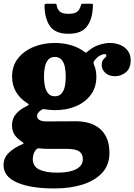

<svg xmlns="http://www.w3.org/2000/svg" viewBox="-36 -774 740 1057"><path d="M341.5 -588Q413 -588 443.2 -629Q473.5 -670 475.5 -741.5Q476 -749 474.8 -751.2Q473.5 -753.5 465.5 -753.5H421.5Q412.5 -753.5 411.2 -749.8Q410 -746 407.5 -739Q403 -722.5 389.5 -710.2Q376 -698 341.5 -698Q305 -698 291.8 -711.8Q278.5 -725.5 276 -745.5Q275 -753.5 267 -753.5H220.5Q209 -753.5 209 -744Q210 -671 239.5 -629.5Q269 -588 341.5 -588ZM206 -352.5Q206 -382 211.5 -406.8Q217 -431.5 230 -446Q243 -460.5 266 -460.5Q289 -460.5 302.2 -446Q315.5 -431.5 320.8 -406.8Q326 -382 326 -352.5Q326 -322.5 320.8 -298Q315.5 -273.5 302.2 -258.8Q289 -244 266 -244Q243 -244 230 -258.8Q217 -273.5 211.5 -298Q206 -322.5 206 -352.5ZM30.5 -352.5Q30.5 -304 52.8 -267.2Q75 -230.5 113 -207Q122 -201.5 122.2 -198.2Q122.5 -195 111.5 -190Q74 -172.5 52 -146.8Q30 -121 30 -84Q30 -53 45 -31.2Q60 -9.5 84.5 6Q93.5 11.5 94 14.2Q94.5 17 84 21.5Q42.5 38.5 13 66.8Q-16.5 95 -16.5 135Q-16.5 198.5 58.5 231Q133.5 263.5 262.5 263.5Q350 263.5 418.5 242Q487 220.5 526.8 177.2Q566.5 134 566.5 67.5Q566.5 22 552.8 -11Q539 -44 514 -65.2Q489 -86.5 454.8 -96.5Q420.5 -106.5 379.5 -106.5Q369 -106.5 347.2 -106.2Q325.5 -106 300.8 -106Q276 -106 255 -105.8Q234 -105.5 224.5 -105.5Q194.5 -105.5 181.2 -113.2Q168 -121 168 -136Q168 -145 174 -153Q180 -161 190 -167.5Q194.5 -171 199 -172.2Q203.5 -173.5 211 -172.5Q224.5 -170.5 238 -169Q251.5 -167.5 266 -167.5Q330.5 -167.5 382 -189.2Q433.5 -211 464 -252.2Q494.5 -293.5 494.5 -352.5Q494.5 -388 481 -419.5Q478 -427.5 479 -431.2Q480 -435 485 -441.5Q498.5 -459.5 513.8 -467.8Q529 -476 539.5 -476Q549.5 -476 549.5 -468Q549.5 -461.5 543.2 -457Q537 -452.5 530.5 -443.2Q524 -434 524 -413.5Q524 -392 543.5 -373.2Q563 -354.5 597.5 -354.5Q631 -354.5 657.2 -376.2Q683.5 -398 683.5 -442.5Q683.5 -472.5 668.2 -493.8Q653 -515 626.8 -526.2Q600.5 -537.5 568.5 -537.5Q540.5 -537.5 507.5 -526.2Q474.5 -515 447 -491Q439 -484 436.8 -484.2Q434.5 -484.5 426 -490.5Q395.5 -513.5 354.2 -525.5Q313 -537.5 266 -537.5Q202 -537.5 148.5 -515.5Q95 -493.5 62.8 -452.2Q30.5 -411 30.5 -352.5ZM420 102.5Q420 127.5 402.2 144Q384.5 160.5 352.5 168.5Q320.5 176.5 278.5 176.5Q215.5 176.5 180 159.2Q144.5 142 144.5 102Q144.5 89 148.8 74.5Q153 60 165.5 47Q170 42.5 175 42.5Q180 42.5 187.5 43.5Q198.5 44.5 209.5 45Q220.5 45.5 231 45.5Q242 45.5 261.8 45.5Q281.5 45.5 300.8 45.5Q320 45.5 330.5 45.5Q379.5 45.5 399.8 59.2Q420 73 420 102.5Z"/></svg>

Font: Besley ExtraBold
Style: Regular
Weight: 800
Designer: Owen Earl
Foundry: indestructible type*
Version: Version 2.001